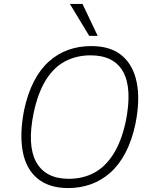

<svg xmlns="http://www.w3.org/2000/svg" viewBox="-20 -947 775 975"><path d="M326 8Q229 8 170.5 -40.5Q112 -89 95.5 -177.5Q79 -266 102 -386Q120 -471 152 -533Q184 -595 228 -634.5Q272 -674 326 -693.5Q380 -713 443 -713Q542 -713 599.5 -664.5Q657 -616 674.5 -527.5Q692 -439 668 -319Q650 -234 617.5 -172Q585 -110 540.5 -70.5Q496 -31 442 -11.5Q388 8 326 8ZM329 -39Q400 -39 457 -69Q514 -99 555.5 -164Q597 -229 619 -332Q652 -498 605.5 -582Q559 -666 440 -666Q369 -666 311.5 -636Q254 -606 213.5 -541.5Q173 -477 151 -374Q117 -209 164 -124Q211 -39 329 -39ZM433 -765 335 -927H399L476 -765Z"/></svg>

Font: Nunito Sans 7pt SemiCondensed ExtraLight
Style: Italic
Weight: 250
Width: 4
Italic angle: -9°
Designer: Vernon Adams
Foundry: Vernon Adams
Version: Version 3.101;gftools[0.9.27]